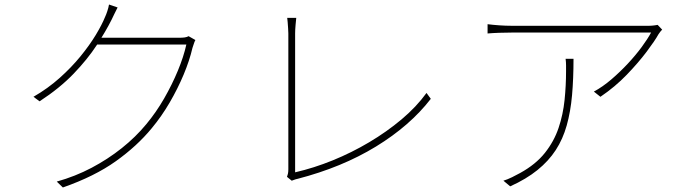

<svg xmlns="http://www.w3.org/2000/svg" viewBox="-20 -806 3040 849"><path d="M844 -629Q840 -622 836.5 -610.5Q833 -599 831 -594Q818 -538 792 -476Q766 -414 730.5 -353Q695 -292 651 -239Q586 -160 492 -93Q398 -26 258 23L231 -3Q313 -26 385 -64Q457 -102 518.5 -151Q580 -200 627 -257Q671 -310 706 -371Q741 -432 766.5 -493.5Q792 -555 804 -609H400L418 -639Q429 -639 465 -639Q501 -639 548.5 -639Q596 -639 643.5 -639Q691 -639 726 -639Q761 -639 770 -639Q787 -639 797 -640.5Q807 -642 814 -646ZM500 -773Q493 -760 486 -745Q479 -730 473 -718Q448 -668 407.5 -606Q367 -544 305.5 -480Q244 -416 155 -358L128 -378Q192 -415 244 -461.5Q296 -508 336 -557Q376 -606 403.5 -651.5Q431 -697 445 -732Q449 -740 454.5 -756.5Q460 -773 462 -786Z M1249 -24Q1251 -29 1253 -37Q1255 -45 1255 -57Q1255 -69 1255 -112Q1255 -155 1255 -216.5Q1255 -278 1255 -346.5Q1255 -415 1255 -479Q1255 -543 1255 -591Q1255 -639 1255 -658Q1255 -666 1254 -680.5Q1253 -695 1252 -708.5Q1251 -722 1250 -727H1290Q1289 -719 1287 -696Q1285 -673 1285 -659Q1285 -642 1285 -602Q1285 -562 1285 -507.5Q1285 -453 1285 -392Q1285 -331 1285 -272Q1285 -213 1285 -163.5Q1285 -114 1285 -82Q1285 -50 1285 -44Q1368 -63 1451.5 -97Q1535 -131 1612.5 -177Q1690 -223 1755.5 -278Q1821 -333 1866 -395L1885 -369Q1793 -250 1642.5 -158Q1492 -66 1295 -15Q1289 -14 1282.5 -11.5Q1276 -9 1270 -7Z M2908 -675Q2904 -671 2900 -666Q2896 -661 2892 -655Q2876 -626 2839.5 -577.5Q2803 -529 2751.5 -475.5Q2700 -422 2635 -378L2606 -401Q2645 -422 2683.5 -455Q2722 -488 2756.5 -525Q2791 -562 2817.5 -598Q2844 -634 2859 -662Q2842 -662 2802 -662Q2762 -662 2708 -662Q2654 -662 2593 -662Q2532 -662 2472.5 -662Q2413 -662 2363 -662Q2313 -662 2280.5 -662Q2248 -662 2241 -662Q2216 -662 2187.5 -661Q2159 -660 2136 -658V-699Q2159 -696 2187.5 -694Q2216 -692 2241 -692Q2248 -692 2281 -692Q2314 -692 2364 -692Q2414 -692 2473.5 -692Q2533 -692 2593 -692Q2653 -692 2706.5 -692Q2760 -692 2798 -692Q2836 -692 2851 -692Q2856 -692 2862.5 -692.5Q2869 -693 2876 -694Q2883 -695 2888 -696ZM2516 -546Q2516 -458 2509.5 -385Q2503 -312 2486 -251.5Q2469 -191 2437.5 -142.5Q2406 -94 2356.5 -54Q2307 -14 2236 18L2206 -7Q2223 -12 2244.5 -22.5Q2266 -33 2280 -41Q2349 -79 2389.5 -130Q2430 -181 2450 -240.5Q2470 -300 2476.5 -364Q2483 -428 2483 -491Q2483 -504 2483 -517.5Q2483 -531 2481 -546Z"/></svg>

Font: Noto Sans HK Thin
Style: Regular
Weight: 100
Designer: Ryoko NISHIZUKA 西塚涼子 (kana, bopomofo & ideographs); Paul D. Hunt (Latin, Greek & Cyrillic); Sandoll Communications 산돌커뮤니
Foundry: Adobe
Version: Version 2.004-H2;hotconv 1.0.118;makeotfexe 2.5.65603